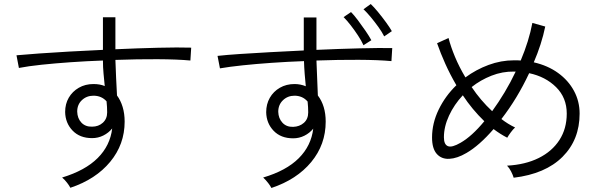

<svg xmlns="http://www.w3.org/2000/svg" viewBox="-20 -888 3040 955"><path d="M330 46Q325 36 314 21.5Q303 7 289 -5Q404 -40 466 -102Q528 -164 538 -249Q520 -227 494 -214Q468 -201 438 -201Q377 -201 341 -238.5Q305 -276 304 -331Q304 -371 322 -402Q340 -433 372 -451.5Q404 -470 445 -470Q477 -470 501 -460Q498 -490 495 -522Q492 -554 492 -587Q410 -584 331.5 -578.5Q253 -573 186.5 -566Q120 -559 74 -550L62 -613Q107 -617 174.5 -622Q242 -627 324 -631.5Q406 -636 492 -640V-802H554V-643Q665 -648 766 -650.5Q867 -653 931 -651L927 -587Q863 -593 763.5 -593.5Q664 -594 554 -590Q555 -547 557.5 -501Q560 -455 562 -413Q580 -389 590 -356Q600 -323 600 -283Q600 -170 528 -83Q456 4 330 46ZM438 -258Q470 -258 491.5 -277.5Q513 -297 513 -329Q513 -356 510 -384Q485 -412 445 -412Q411 -412 387.5 -390Q364 -368 364 -333Q365 -299 385 -278Q405 -257 438 -258Z M1330 47Q1325 37 1314 22.5Q1303 8 1289 -5Q1404 -39 1466 -101Q1528 -163 1538 -248Q1520 -226 1494 -213Q1468 -200 1438 -200Q1377 -200 1341 -237.5Q1305 -275 1304 -330Q1304 -370 1322 -401.5Q1340 -433 1372 -451.5Q1404 -470 1445 -470Q1474 -470 1501 -459Q1498 -488 1495.5 -520Q1493 -552 1492 -584Q1410 -581 1331.5 -575.5Q1253 -570 1186.5 -563Q1120 -556 1074 -548L1062 -610Q1107 -615 1174.5 -619.5Q1242 -624 1324 -628.5Q1406 -633 1491 -637V-801H1554V-640Q1665 -645 1766 -647.5Q1867 -650 1931 -649L1927 -584Q1863 -590 1763.5 -590.5Q1664 -591 1554 -587Q1555 -545 1557.5 -499.5Q1560 -454 1561 -413Q1600 -362 1600 -283Q1600 -169 1528 -82Q1456 5 1330 47ZM1438 -257Q1470 -258 1491.5 -277Q1513 -296 1513 -329Q1513 -355 1510 -383Q1497 -398 1480.5 -405Q1464 -412 1445 -412Q1411 -412 1387.5 -389.5Q1364 -367 1364 -332Q1365 -299 1385 -277.5Q1405 -256 1438 -257ZM1788 -663Q1778 -685 1761 -711Q1744 -737 1725 -761.5Q1706 -786 1689 -803L1726 -828Q1741 -813 1760.5 -787Q1780 -761 1798.5 -734Q1817 -707 1827 -688ZM1891 -707Q1880 -729 1862 -754Q1844 -779 1824.5 -802.5Q1805 -826 1788 -842L1824 -868Q1840 -853 1860.5 -828Q1881 -803 1900 -777Q1919 -751 1929 -733Z M2535 -4Q2531 -18 2522 -35.5Q2513 -53 2502 -64Q2593 -69 2659.5 -102Q2726 -135 2762.5 -191.5Q2799 -248 2799 -323Q2799 -402 2746 -454.5Q2693 -507 2612 -524Q2553 -398 2474 -296Q2506 -271 2542 -254Q2532 -245 2520.5 -229.5Q2509 -214 2503 -203Q2468 -221 2435 -246Q2364 -164 2300 -127Q2254 -100 2215 -98Q2176 -96 2152.5 -122.5Q2129 -149 2129 -204Q2129 -275 2162 -343Q2195 -411 2250 -464Q2219 -517 2195 -570.5Q2171 -624 2154 -673L2211 -699Q2222 -656 2243 -605.5Q2264 -555 2295 -503Q2348 -542 2410 -565Q2472 -588 2537 -588Q2545 -588 2553.5 -588Q2562 -588 2570 -587Q2611 -684 2628 -774L2692 -756Q2683 -712 2668.5 -667Q2654 -622 2635 -578Q2705 -562 2756 -525Q2807 -488 2835 -436Q2863 -384 2863 -323Q2863 -193 2778 -108Q2693 -23 2535 -4ZM2271 -178Q2327 -210 2389 -285Q2359 -314 2332 -346.5Q2305 -379 2282 -414Q2239 -368 2213.5 -313Q2188 -258 2188 -205Q2188 -169 2208 -161Q2228 -153 2271 -178ZM2428 -335Q2460 -379 2490 -429Q2520 -479 2545 -532H2537Q2479 -533 2424.5 -511.5Q2370 -490 2326 -455Q2370 -389 2428 -335Z"/></svg>

Font: Zen Kaku Gothic New
Style: Regular
Weight: 400
Designer: Yoshimichi Ohira
Foundry: Positype
Version: Version 1.001